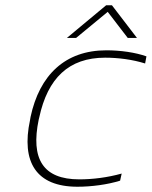

<svg xmlns="http://www.w3.org/2000/svg" viewBox="-20 -700 576 729"><path d="M96 -256 94 -244C60 -85 117 9 274 9C327 9 388 1 436 -14L442 -41C388 -26 332 -19 281 -19C143 -19 96 -97 127 -246L129 -254C161 -403 241 -481 379 -481C429 -481 483 -474 531 -459L536 -486C494 -501 437 -509 384 -509C227 -509 130 -415 96 -256ZM234 -556H269L389 -655L465 -556H500L405 -680H383Z"/></svg>

Font: LT Wave Text Thin Italic
Style: Regular
Weight: 100
Designer: Daniel Lyons
Version: Version 2.5 (Glyphs App)